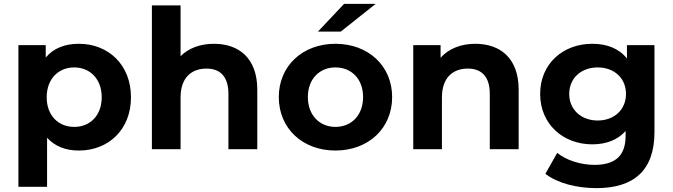

<svg xmlns="http://www.w3.org/2000/svg" viewBox="-20 -770 3472 991"><path d="M363 -115C282 -115 221 -173 221 -268C221 -363 282 -422 363 -422C444 -422 505 -363 505 -268C505 -173 444 -115 363 -115ZM223 -59C264 -14 320 7 387 7C539 7 656 -100 656 -268C656 -436 539 -544 387 -544C315 -544 256 -521 216 -473V-537H75V194H223Z M1084 -544C1015 -544 954 -522 912 -480V-742H764V0H912V-267C912 -368 967 -416 1046 -416C1117 -416 1159 -374 1159 -286V0H1308V-307C1308 -471 1212 -544 1084 -544Z M1711 7C1881 7 2004 -107 2004 -269C2004 -430 1881 -544 1711 -544C1542 -544 1419 -430 1419 -269C1419 -107 1542 7 1711 7ZM1711 -115C1631 -115 1569 -174 1569 -269C1569 -364 1631 -422 1711 -422C1793 -422 1854 -364 1854 -269C1854 -174 1793 -115 1711 -115ZM1739 -607 1919 -750H1756L1621 -607Z M2433 -544C2360 -544 2296 -519 2254 -472V-537H2113V0H2261V-267C2261 -368 2316 -416 2395 -416C2466 -416 2508 -374 2508 -286V0H2657V-307C2657 -471 2561 -544 2433 -544Z M3065 -148C2980 -148 2918 -204 2918 -285C2918 -367 2980 -422 3065 -422C3150 -422 3211 -367 3211 -285C3211 -204 3150 -148 3065 -148ZM3037 -25C3107 -25 3168 -47 3209 -94V-69C3209 30 3160 81 3048 81C2978 81 2902 57 2856 19L2795 127C2858 176 2957 201 3059 201C3251 201 3358 110 3358 -88V-537H3216V-468C3175 -520 3112 -544 3037 -544C2887 -544 2768 -442 2768 -285C2768 -129 2887 -25 3037 -25Z"/></svg>

Font: Montserrat-Alt1
Style: Bold
Weight: 700
Designer: Differentunic
Foundry: Differentunic
Version: Version 7.222